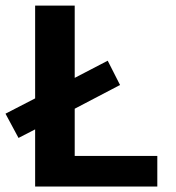

<svg xmlns="http://www.w3.org/2000/svg" viewBox="-20 -679 640 699"><path d="M107.9 -320.8V-658.7H252V-395.5L372.1 -458L417 -369.6L252 -283.2V-111.3H552.7V0H107.9V-208L47.4 -176.8L0 -265.1Z"/></svg>

Font: Cousine
Style: Bold
Weight: 700
Monospace: yes
Designer: Steve Matteson
Foundry: Ascender Corporation
Version: Version 1.20